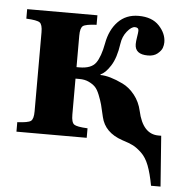

<svg xmlns="http://www.w3.org/2000/svg" viewBox="-50 -550 726 765"><g transform="rotate(5 313.5 -167.0)"><path d="M29 0V-38Q72 -40 83 -48Q94 -56 94 -87V-403Q94 -434 83 -442Q72 -450 29 -452V-490H310V-452Q267 -450 256 -442Q245 -434 245 -403V-277H256Q304 -277 322 -302Q340 -327 350 -381Q360 -436 392 -469Q424 -502 474 -502Q528 -502 556.5 -471.5Q585 -441 585 -406Q585 -395 581 -383.5Q577 -372 562.5 -360Q548 -348 524 -348Q472 -348 472 -389Q472 -400 475 -418Q478 -436 478 -443Q478 -456 463 -456Q449 -456 432 -435Q415 -414 411 -385Q403 -328 382.5 -296Q362 -264 343 -257V-254Q361 -254 383.5 -247.5Q406 -241 433 -228Q460 -215 481.5 -188Q503 -161 511 -125Q531 -34 594 -34H605L620 168H582Q573 119 561 88Q549 57 530.5 39.5Q512 22 496.5 14Q481 6 452 -3Q381 -27 367 -88Q360 -120 355.5 -136.5Q351 -153 342.5 -174.5Q334 -196 324 -206Q314 -216 298 -223.5Q282 -231 261 -231H245V-87Q245 -56 256 -48Q267 -40 310 -38V0Z"/></g></svg>

Font: Heuristica
Style: Bold
Weight: 700
Version: Version 1.0.2